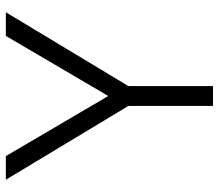

<svg xmlns="http://www.w3.org/2000/svg" viewBox="-66 -684 750 658"><g transform="rotate(-90 309.0 -355.0)"><path d="M275 0V-290L22 -710H103L309 -359L515 -710H596L343 -290V0Z"/></g></svg>

Font: Geist Light
Style: Regular
Weight: 400
Designer: Basement.studio, Andrés Briganti, Mateo Zaragoza
Foundry: Basement.studio, Vercel, Andrés Briganti, Guido Ferreyra, Mateo Zaragoza
Version: Version 1.401